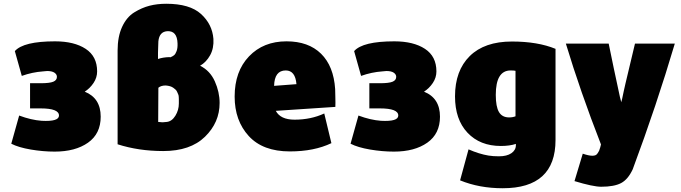

<svg xmlns="http://www.w3.org/2000/svg" viewBox="-20 -779 3626 1022"><path d="M516 -158Q516 -67 448.5 -19.5Q381 28 271 28Q209 28 144 17Q79 6 40 -14L82 -164Q146 -140 202 -136Q294 -131 294 -164Q294 -202 196 -202H140V-336H197Q244 -336 263.5 -344Q283 -352 283 -370Q283 -383 270 -392Q257 -401 231 -401Q225 -401 209 -399Q152 -395 96 -375L59 -507Q105 -559 273 -559Q375 -559 436 -519Q497 -479 497 -399Q497 -366 478 -337.5Q459 -309 431 -291Q516 -257 516 -158Z M1116 -572Q1119 -522 1098.5 -485Q1078 -448 1045 -429Q1098 -403 1123.5 -346Q1149 -289 1149 -231Q1149 -127 1071 -51Q993 25 849 25Q718 25 606 -11V-510Q606 -584 630 -636Q654 -688 694.5 -713Q735 -738 776 -748.5Q817 -759 865 -759Q990 -759 1050 -704.5Q1110 -650 1116 -572ZM932 -228Q932 -229 932 -237.5Q932 -246 932 -250Q932 -254 931.5 -263Q931 -272 928.5 -277Q926 -282 923 -289.5Q920 -297 914.5 -302Q909 -307 902 -312Q895 -317 885 -320Q875 -323 862 -324Q837 -324 823 -312Q823 -281 822.5 -220.5Q822 -160 822 -130Q836 -128 845 -128Q854 -128 868 -130Q895 -133 913.5 -163Q932 -193 932 -228ZM821 -465Q847 -474 881 -475Q882 -475 884 -474.5Q886 -474 887 -474Q899 -479 906.5 -485Q914 -491 920 -507Q926 -523 925 -548Q923 -616 870 -613Q828 -610 823 -559Q823 -549 822 -529.5Q821 -510 821 -498Z M1765 -210 1448 -189Q1473 -142 1548 -142Q1635 -142 1706 -175L1744 -17Q1652 27 1523 27Q1379 27 1304 -55Q1229 -137 1229 -265Q1229 -399 1305.5 -479Q1382 -559 1505 -559Q1622 -559 1689 -493Q1756 -427 1764 -305Q1764 -295 1765 -262Q1766 -229 1765 -210ZM1558 -331Q1552 -404 1501 -404Q1441 -404 1439 -322Z M2322 -158Q2322 -67 2254.5 -19.5Q2187 28 2077 28Q2015 28 1950 17Q1885 6 1846 -14L1888 -164Q1952 -140 2008 -136Q2100 -131 2100 -164Q2100 -202 2002 -202H1946V-336H2003Q2050 -336 2069.5 -344Q2089 -352 2089 -370Q2089 -383 2076 -392Q2063 -401 2037 -401Q2031 -401 2015 -399Q1958 -395 1902 -375L1865 -507Q1911 -559 2079 -559Q2181 -559 2242 -519Q2303 -479 2303 -399Q2303 -366 2284 -337.5Q2265 -309 2237 -291Q2322 -257 2322 -158Z M2937 -34Q2937 223 2656 223Q2531 223 2429 181L2474 16Q2531 41 2580 49Q2604 53 2636 53Q2678 53 2702 36.5Q2726 20 2726 -6V-13Q2693 -2 2646 -2Q2535 -2 2468.5 -72.5Q2402 -143 2402 -266Q2402 -403 2480.5 -480.5Q2559 -558 2705 -558Q2842 -558 2937 -519ZM2724 -160V-402Q2717 -404 2698 -404Q2619 -404 2619 -274Q2619 -211 2636 -182.5Q2653 -154 2690 -154Q2709 -154 2724 -160Z M3572 -547Q3475 -219 3348 122Q3323 176 3286 195.5Q3249 215 3180 215Q3137 215 3038 185L3082 39Q3114 50 3133 50Q3143 50 3150 47Q3157 44 3162 35.5Q3167 27 3169 23.5Q3171 20 3175 5.5Q3179 -9 3179 -10Q3069 -292 2992 -547H3220Q3251 -395 3265 -332Q3283 -245 3287 -235Q3289 -241 3292 -255Q3295 -269 3300 -293Q3305 -317 3309 -333Q3323 -390 3360 -547Z"/></svg>

Font: Repo
Style: ExtraBlack
Weight: 1000
Designer: Stefan Peev
Foundry: Context Ltd
Version: Version 001.000